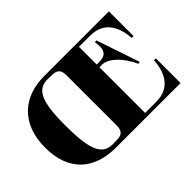

<svg xmlns="http://www.w3.org/2000/svg" viewBox="-115 -1013 1326 1326"><g transform="rotate(-45 547.5 -350.0)"><path d="M813 -673C961 -673 999 -556 1006 -459H1024V-700H391C189 -700 47 -579 47 -345C47 -110 189 0 391 0H1024V-241H1006C999 -143 961 -27 813 -27H705V-473H732C792 -473 868 -399 912 -300L928 -303L821 -620L805 -617C819 -540 800 -500 732 -500H705V-673ZM505 -597V-103C505 -43 473 -33 433 -33L395 -32C294 -32 254 -109 254 -357C254 -593 293 -668 395 -668L433 -667C473 -667 505 -657 505 -597Z"/></g></svg>

Font: Sprat
Style: Bold
Weight: 700
Designer: Ethan Nakache
Foundry: Collletttivo
Version: Version 2.000;Glyphs 3.2 (3217)